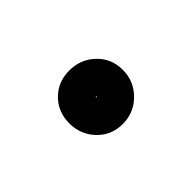

<svg xmlns="http://www.w3.org/2000/svg" viewBox="-38 -108 180 180"><g transform="rotate(45 52.0 -17.5)"><path d="M52 -18Q52 -18 52 -17Q52 -17 52 -17Q53 -17 53 -17Q53 -18 52 -18ZM52 -53Q67 -53 77.5 -42.5Q88 -32 88 -17Q88 -2 77.5 8Q67 18 52 18Q37 18 27 8Q17 -2 17 -17Q17 -32 27 -42.5Q37 -53 52 -53Z"/></g></svg>

Font: FRB American Cursive Guidelines Arrows
Style: Italic
Weight: 400
Italic angle: -25°
Version: Version 2.0;Modular Font Editor K font №1